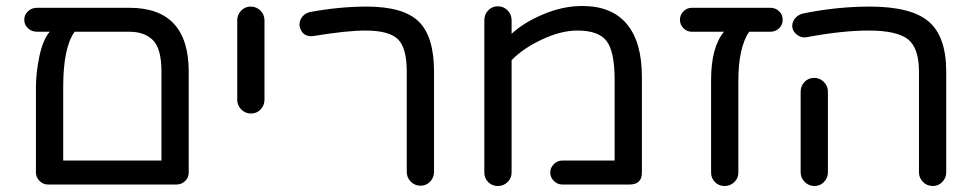

<svg xmlns="http://www.w3.org/2000/svg" viewBox="-20 -616 3259 641"><path d="M519 -80V-377Q519 -453 491 -481.5Q463 -510 412 -510H229Q191 -457 191 -325V-80ZM412 -590Q610 -590 610 -377V-40Q610 -23 598 -11.5Q586 0 569 0H140Q124 0 112 -12Q100 -24 100 -40V-325Q100 -373 111.5 -428Q123 -483 146 -510H104Q86 -510 73.5 -521.5Q61 -533 61 -550Q61 -567 73.5 -578.5Q86 -590 104 -590Z M863 -548V-283Q863 -264 850 -250.5Q837 -237 818 -237Q799 -237 785.5 -250.5Q772 -264 772 -283V-548Q772 -567 785 -580.5Q798 -594 817 -594Q836 -594 849.5 -580.5Q863 -567 863 -548Z M1028 -496Q1026 -496 1023.5 -495.5Q1021 -495 1020 -495Q987 -495 980 -530V-535Q980 -549 990 -561Q1000 -573 1016 -576Q1114 -594 1204 -594Q1327 -594 1378 -544Q1429 -494 1429 -377V-42Q1429 -23 1416 -9.5Q1403 4 1384 4Q1365 4 1351.5 -9.5Q1338 -23 1338 -42V-377Q1338 -456 1308.5 -485Q1279 -514 1200 -514Q1138 -514 1028 -496Z M1924 -596Q2022 -596 2072.5 -536Q2123 -476 2123 -359V-40Q2123 0 2082 0H1857Q1841 0 1829 -12Q1817 -24 1817 -40Q1817 -56 1829 -68Q1841 -80 1857 -80H2032V-349Q2032 -443 2005.5 -478.5Q1979 -514 1908 -514Q1852 -514 1788 -483.5Q1724 -453 1688 -415V-40Q1688 -21 1674.5 -8Q1661 5 1642 5Q1623 5 1610 -8Q1597 -21 1597 -40V-549Q1597 -568 1610 -581.5Q1623 -595 1642 -595Q1661 -595 1674.5 -581.5Q1688 -568 1688 -549V-503Q1727 -540 1793 -568Q1859 -596 1924 -596Z M2552 -590Q2569 -590 2581 -578.5Q2593 -567 2593 -550Q2593 -533 2581 -521.5Q2569 -510 2552 -510H2481Q2445 -457 2445 -345V-40Q2445 -21 2431.5 -8Q2418 5 2399 5Q2380 5 2367 -8Q2354 -21 2354 -40V-349Q2354 -458 2397 -510H2290Q2273 -510 2261.5 -522Q2250 -534 2250 -550Q2250 -566 2261.5 -578Q2273 -590 2290 -590Z M2744 -310V-41Q2744 -22 2731 -8.5Q2718 5 2699 5Q2680 5 2666.5 -8.5Q2653 -22 2653 -41V-310Q2653 -329 2666 -342.5Q2679 -356 2698 -356Q2717 -356 2730.5 -342.5Q2744 -329 2744 -310ZM2674 -492Q2672 -492 2670 -491.5Q2668 -491 2667 -491Q2652 -491 2640 -500.5Q2628 -510 2625 -525V-530Q2625 -544 2635 -555.5Q2645 -567 2661 -571Q2774 -594 2884 -594Q3022 -594 3080.5 -544Q3139 -494 3139 -377V-41Q3139 -22 3126 -8.5Q3113 5 3094 5Q3075 5 3061.5 -8.5Q3048 -22 3048 -41V-377Q3048 -456 3011 -485Q2974 -514 2880 -514Q2792 -514 2674 -492Z"/></svg>

Font: VarelaRound
Style: Regular
Weight: 400
Designer: Joe Prince, Avraham Cornfeld
Foundry: Joe Prince, Avraham Cornfeld
Version: Version 2.000;PS 002.000;hotconv 1.0.88;makeotf.lib2.5.64775